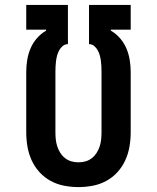

<svg xmlns="http://www.w3.org/2000/svg" viewBox="-20 -755 640 783"><path d="M300 8Q271 8 242 2.5Q213 -3 187 -17Q161 -31 141 -53Q121 -75 109 -101.5Q97 -128 92 -157Q87 -186 87 -215V-461Q87 -486 91 -510.5Q95 -535 104.5 -557.5Q114 -580 130.5 -599Q147 -618 168 -630V-634H87V-735H257V-575Q245 -575 236 -567.5Q227 -560 221.5 -550Q216 -540 213 -529Q210 -518 208.5 -506.5Q207 -495 206.5 -483.5Q206 -472 206 -461V-215Q206 -201 207.5 -186.5Q209 -172 213.5 -158Q218 -144 226 -131.5Q234 -119 245.5 -110Q257 -101 271 -97Q285 -93 300 -93Q315 -93 329 -97Q343 -101 354.5 -110Q366 -119 374 -131.5Q382 -144 386.5 -158Q391 -172 392.5 -186.5Q394 -201 394 -215V-461Q394 -472 393.5 -483.5Q393 -495 391.5 -506.5Q390 -518 387 -529Q384 -540 378.5 -550Q373 -560 364 -567.5Q355 -575 343 -575V-735H513V-634H432V-630Q453 -618 469.5 -599Q486 -580 495.5 -557.5Q505 -535 509 -510.5Q513 -486 513 -461V-215Q513 -186 508 -157Q503 -128 491 -101.5Q479 -75 459 -53Q439 -31 413 -17Q387 -3 358 2.5Q329 8 300 8Z"/></svg>

Font: Iosevka Plex Etoile
Style: Bold
Weight: 700
Designer: Belleve Invis
Foundry: Belleve Invis
Version: Version 25.1.1; ttfautohint (v1.8.4)